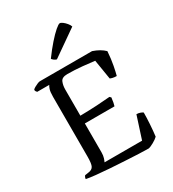

<svg xmlns="http://www.w3.org/2000/svg" viewBox="-224 -1078 1083 1200"><g transform="rotate(-30 317.5 -478.0)"><path d="M489 0Q462 0 418 -2Q374 -4 321.5 -7Q269 -10 217 -13.5Q165 -17 121.5 -21.5Q78 -26 53 -31Q53 -38 56 -44.5Q59 -51 62 -54L88 -58Q114 -61 123.5 -78.5Q133 -96 133 -148V-578Q133 -615 139.5 -633Q146 -651 150 -655H63Q60 -658 56.5 -663Q53 -668 53 -675Q57 -681 68.5 -687.5Q80 -694 92 -699Q104 -704 110 -704H487Q540 -686 570 -656Q566 -600 557.5 -556.5Q549 -513 543 -492Q527 -492 514.5 -495Q502 -498 497 -501L474 -642Q443 -646 389 -651.5Q335 -657 281 -657Q242 -657 232 -633.5Q222 -610 222 -580V-391Q289 -392 342 -395Q395 -398 438 -402L447 -393Q442 -352 436 -335H222V-127Q222 -104 216.5 -87Q211 -70 207 -63H478L530 -224Q545 -224 558 -219Q571 -214 575 -210Q575 -175 572 -128Q569 -81 564 -42Q551 -29 526.5 -15.5Q502 -2 489 0ZM271 -769Q260 -772 251.5 -779Q243 -786 240 -791Q275 -839 308 -876.5Q341 -914 365.5 -935Q390 -956 399 -956Q407 -956 418.5 -947.5Q430 -939 441.5 -925.5Q453 -912 457 -899Z"/></g></svg>

Font: Texturina Light
Style: Regular
Weight: 300
Designer: Guillermo Torres Carreño
Foundry: Omnibus-Type
Version: Version 1.002; ttfautohint (v1.8.3)